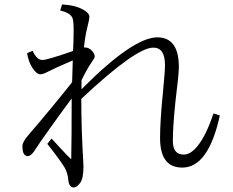

<svg xmlns="http://www.w3.org/2000/svg" viewBox="-20 -808 1040 858"><path d="M344.2 -409.2Q574.7 -641.1 683.1 -641.1Q779.3 -641.1 779.3 -508.3Q779.3 -477.1 764.2 -356Q752.4 -242.7 752.4 -178.2Q752.4 -117.2 801.3 -117.2Q832 -117.2 863.3 -156.2Q900.9 -202.1 934.1 -301.3L962.4 -292Q911.6 -59.1 794.4 -59.1Q695.3 -59.1 695.3 -190.9Q695.3 -268.6 708.5 -398.9Q717.3 -489.3 717.3 -517.1Q717.3 -595.2 665 -595.2Q587.4 -595.2 343.3 -366.2Q343.3 -230 352.1 -85Q353 -76.2 353 -64Q353 -10.3 337.9 9.8Q322.8 29.8 310.1 29.8Q288.1 29.8 285.2 -4.4Q282.7 -33.7 270 -57.1Q248.5 -93.3 191.4 -165L210.4 -189Q216.3 -183.1 255.9 -139.6Q279.8 -113.3 298.3 -96.2Q300.3 -196.3 300.3 -368.2Q185.5 -212.9 131.3 -130.4Q117.2 -110.4 104 -110.4Q80.1 -110.4 80.1 -155.3Q80.1 -173.8 107.9 -205.6Q206.1 -319.8 302.2 -440.4Q305.2 -536.1 305.2 -538.1Q226.6 -504.4 193.4 -487.3Q172.9 -476.1 160.2 -476.1Q144 -476.1 126 -502.9Q107.4 -530.3 101.1 -570.3L126 -581.1Q143.6 -540 170.4 -540Q190.9 -540 306.2 -580.1Q309.1 -618.7 309.1 -675.3Q309.1 -717.3 303.2 -729Q292.5 -751 249 -761.2L257.3 -788.1Q315.4 -785.2 351.6 -765.1Q379.4 -749.5 379.4 -733.4Q379.4 -721.7 370.1 -685.1Q361.3 -651.4 355 -596.2Q374 -596.2 385.3 -586.4Q403.3 -570.3 403.3 -555.2Q403.3 -548.3 387.2 -526.4Q368.2 -498.5 344.2 -449.2Z"/></svg>

Font: I.Ming
Style: Regular
Weight: 400
Designer: Ichiten Fonts Project
Version: Version 6.11; Dec 27, 2019